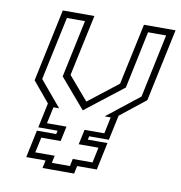

<svg xmlns="http://www.w3.org/2000/svg" viewBox="-79 -773 798 847"><g transform="rotate(10 320.0 -350.0)"><path d="M167 0 174.5 -35H88L114 -158H200.5L204 -173.5H117.5L141 -284.5L65.5 -375L134.5 -700H276L217.5 -426L306.5 -322L439.5 -426L498 -700H639.5L570.5 -375L457.5 -285.5L433.5 -173.5H345.5L342 -158H430L404 -35H316L308.5 0ZM203.5 -29.5H284.5L291.5 -62.5H380L394.5 -131H306L320.5 -198H409L424.5 -272H397.5L542.5 -386.5L602.5 -670.5H521.5L467.5 -413.5L298.5 -282H297L184.5 -413.5L239 -670.5H158L97.5 -386.5L193.5 -272H168L152 -198H239.5L225 -131H138.5L123.5 -62.5H210.5Z"/></g></svg>

Font: Tourney Expanded Light
Style: Italic
Weight: 300
Width: 7
Italic angle: -12°
Designer: Tyler Finck
Foundry: Etcetera Type Co
Version: Version 1.010; ttfautohint (v1.8.3)